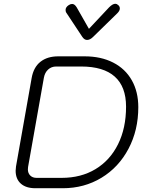

<svg xmlns="http://www.w3.org/2000/svg" viewBox="-20 -999 790 1019"><path d="M63 -93Q63 -100 65 -116L148 -585Q158 -642 194.5 -671Q231 -700 289 -700H429Q516 -700 580.5 -667Q645 -634 679.5 -573Q714 -512 714 -430Q714 -308 662 -209.5Q610 -111 518.5 -55.5Q427 0 313 0H168Q118 0 90.5 -24.5Q63 -49 63 -93ZM307 -55Q410 -55 487 -101.5Q564 -148 606.5 -233.5Q649 -319 649 -433Q649 -539 589 -592.5Q529 -646 411 -646H278Q253 -646 235.5 -630Q218 -614 213 -587L129 -113Q128 -109 128 -100Q128 -80 140.5 -67.5Q153 -55 174 -55ZM417 -803 333 -930Q328 -936 328 -946Q328 -961 345 -972Q354 -978 363 -978Q376 -978 387 -960L452 -846L559 -960Q578 -979 592 -979Q600 -979 606 -973Q616 -966 616 -954Q616 -942 603 -929L474 -803Q458 -787 442 -787Q428 -787 417 -803Z"/></svg>

Font: Kodchasan Light
Style: Italic
Weight: 300
Italic angle: -10°
Version: Version 1.000; ttfautohint (v1.6)